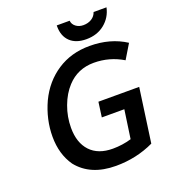

<svg xmlns="http://www.w3.org/2000/svg" viewBox="-160 -1017 1023 1146"><g transform="rotate(-20 351.5 -444.5)"><path d="M380 10Q510 10 622 -43L670 -386H411L398 -291H541L515 -110Q458 -93 397 -93Q304 -93 254 -146.5Q204 -200 204 -295Q204 -365 228.5 -431Q253 -497 294 -541Q361 -614 464 -614Q563 -614 648 -563L703 -654Q606 -717 474 -717Q357 -717 268 -658.5Q179 -600 130 -497Q82 -392 82 -283Q82 -172 137 -93Q219 10 380 10ZM472 -761Q541 -761 588.5 -799.5Q636 -838 649 -899H567Q559 -874 536.5 -860Q514 -846 484 -846Q456 -846 436.5 -861Q417 -876 415 -899H333V-893Q333 -831 369.5 -796Q406 -761 472 -761Z"/></g></svg>

Font: Brisa Sans Medium
Style: Italic
Weight: 600
Italic angle: -8°
Designer: Dalton Maag Ltd
Foundry: Dalton Maag Ltd
Version: Version 1.101;July 10, 2019;FontCreator 11.5.0.2425 64-bit